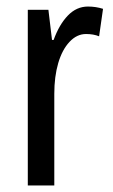

<svg xmlns="http://www.w3.org/2000/svg" viewBox="-20 -567 344 587"><path d="M249 -547Q273 -547 295 -540L283 -456Q266 -463 243 -463Q215 -463 192.5 -439Q170 -415 158 -374Q146 -333 146 -280V0H65V-537H128L139 -445H144Q161 -492 187.5 -519.5Q214 -547 249 -547Z"/></svg>

Font: Noto Sans Georgian ExtraCondensed
Style: Regular
Weight: 400
Width: 2
Designer: Monotype Design Team, Akaki Razmadze
Foundry: Google LLC
Version: Version 2.005; ttfautohint (v1.8.4.7-5d5b)